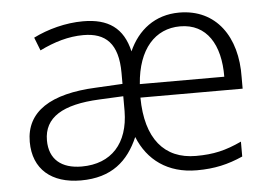

<svg xmlns="http://www.w3.org/2000/svg" viewBox="-44 -600 945 668"><g transform="rotate(-5 428.5 -266.0)"><path d="M604 -542C519 -542 459 -494 427 -422C408 -505 356 -541 268 -541C207 -541 144 -524 94 -499L112 -453C163 -478 213 -493 265 -493C342 -493 386 -454 386 -350V-312L293 -307C134 -300 47 -245 47 -139C47 -43 111 10 213 10C321 10 379 -43 414 -124C447 -42 516 10 618 10C680 10 727 -1 779 -24V-76C723 -50 681 -40 619 -40C509 -40 445 -115 444 -259H801V-299C804 -440 733 -542 604 -542ZM603 -494C696 -494 742 -418 741 -306H446C455 -428 516 -494 603 -494ZM301 -265 385 -269V-217C384 -105 324 -38 220 -38C149 -38 107 -73 107 -139C107 -219 172 -259 301 -265Z"/></g></svg>

Font: Noto Sans Gurmukhi Light
Style: Regular
Weight: 300
Designer: Jelle Bosma - Monotype Design Team
Foundry: Monotype Imaging Inc.
Version: Version 2.004